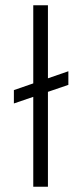

<svg xmlns="http://www.w3.org/2000/svg" viewBox="-20 -713 314 733"><path d="M33 -369 241 -441V-389L33 -318ZM107 0V-693H163V0Z"/></svg>

Font: Bricolage Grotesque SemiCondensed ExtraLight
Style: Regular
Weight: 250
Width: 4
Designer: Mathieu Triay
Foundry: Atelier Triay
Version: Version 1.000;gftools[0.9.30]